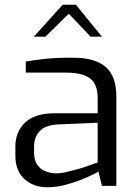

<svg xmlns="http://www.w3.org/2000/svg" viewBox="-20 -786 585 812"><path d="M180 6Q121 6 83 -29Q45 -64 45 -128V-166Q45 -229 86.5 -268Q128 -307 212 -307H393V-373Q393 -406 381.5 -429.5Q370 -453 340.5 -466Q311 -479 255 -479H89V-526Q124 -532 170.5 -537Q217 -542 280 -542Q345 -543 388 -526Q431 -509 451.5 -472.5Q472 -436 472 -377V0H411L396 -61Q392 -57 371.5 -47Q351 -37 319.5 -24.5Q288 -12 251.5 -3Q215 6 180 6ZM213 -53Q231 -52 254 -57Q277 -62 301 -68.5Q325 -75 345.5 -82Q366 -89 379 -94Q392 -99 393 -99V-267L230 -260Q173 -258 148.5 -232Q124 -206 124 -165V-141Q124 -109 137.5 -89.5Q151 -70 171.5 -62Q192 -54 213 -53ZM123 -631 245 -766H301L411 -631H363L271 -728L172 -631Z"/></svg>

Font: Exo Thin
Style: Regular
Weight: 400
Version: Version 2.000